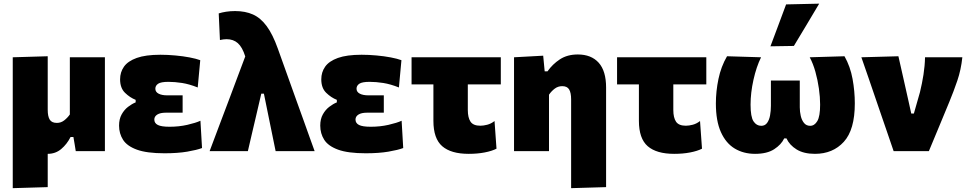

<svg xmlns="http://www.w3.org/2000/svg" viewBox="-20 -806 5162 1024"><path d="M48 197.5V-500.5L234.5 -506V-220.5Q234.5 -185.5 245.2 -168Q256 -150.5 283.5 -150.5Q305 -150.5 322.2 -163.8Q339.5 -177 352.5 -195.5V-500.5H539.5V0H384Q381 -18.5 378 -37.5Q374.5 -56.5 371.5 -75.5H356.5Q337 -37 306.5 -11.2Q276 14.5 234.5 14.5V192Z M857.5 11.5Q763 11.5 710.2 -7.8Q657.5 -27 636.2 -60.5Q615 -94 615 -136Q615 -171 628.8 -195.8Q642.5 -220.5 663 -236.2Q683.5 -252 703.5 -260V-273.5Q673 -285.5 646.8 -311Q620.5 -336.5 620.5 -383Q620.5 -421 641.2 -450.5Q662 -480 709.2 -497Q756.5 -514 835.5 -514Q874 -514 915 -510.2Q956 -506.5 991.2 -499.8Q1026.5 -493 1048 -485L1034.5 -339.5Q989.5 -357.5 951 -363.5Q912.5 -369.5 878 -369.5Q838.5 -369.5 823.5 -359.5Q808.5 -349.5 808.5 -333Q808.5 -315.5 825.8 -306.5Q843 -297.5 872 -297.5H954V-205H864Q834.5 -205 818.8 -195Q803 -185 803 -168.5Q803 -149 821.8 -139.5Q840.5 -130 884.5 -130Q934.5 -130 979.2 -140.2Q1024 -150.5 1049 -162L1057.5 -16.5Q1030 -6 978.8 2.8Q927.5 11.5 857.5 11.5Z M1098 0Q1123.5 -68 1151 -141Q1178.5 -214 1204.5 -282.5Q1224 -335 1245.5 -392Q1267 -449 1288 -505Q1272.5 -554.5 1248.5 -575.8Q1224.5 -597 1188.5 -597Q1172 -597 1153 -592.5L1146.5 -734.5Q1163.5 -740 1186 -743.5Q1208.5 -747 1234 -747Q1288 -747 1329 -728.8Q1370 -710.5 1402.2 -666.8Q1434.5 -623 1461.5 -547.5L1560 -272.5Q1583 -209 1599.5 -163Q1616 -117 1629.5 -79Q1643 -41 1658 0H1450Q1440.5 -46 1431 -93Q1421.5 -139.5 1412 -186L1387.5 -306.5H1373.5L1345 -184Q1333.5 -136 1323 -90.5Q1312.5 -45 1302 0Z M1930.5 11.5Q1836 11.5 1783.2 -7.8Q1730.5 -27 1709.2 -60.5Q1688 -94 1688 -136Q1688 -171 1701.8 -195.8Q1715.5 -220.5 1736 -236.2Q1756.5 -252 1776.5 -260V-273.5Q1746 -285.5 1719.8 -311Q1693.5 -336.5 1693.5 -383Q1693.5 -421 1714.2 -450.5Q1735 -480 1782.2 -497Q1829.5 -514 1908.5 -514Q1947 -514 1988 -510.2Q2029 -506.5 2064.2 -499.8Q2099.5 -493 2121 -485L2107.5 -339.5Q2062.5 -357.5 2024 -363.5Q1985.5 -369.5 1951 -369.5Q1911.5 -369.5 1896.5 -359.5Q1881.5 -349.5 1881.5 -333Q1881.5 -315.5 1898.8 -306.5Q1916 -297.5 1945 -297.5H2027V-205H1937Q1907.5 -205 1891.8 -195Q1876 -185 1876 -168.5Q1876 -149 1894.8 -139.5Q1913.5 -130 1957.5 -130Q2007.5 -130 2052.2 -140.2Q2097 -150.5 2122 -162L2130.5 -16.5Q2103 -6 2051.8 2.8Q2000.5 11.5 1930.5 11.5Z M2479.5 14.5Q2385.5 14.5 2338.5 -26.2Q2291.5 -67 2291.5 -161.5V-356H2175V-500.5H2651V-356H2475V-219.5Q2475 -178.5 2489.5 -157Q2504 -135.5 2542 -135.5Q2558.5 -135.5 2578.8 -140.8Q2599 -146 2617.5 -160.5L2628 -13Q2603.5 -0.5 2565 7Q2526.5 14.5 2479.5 14.5Z M3026 197.5V-276Q3026 -311 3015.5 -328.8Q3005 -346.5 2978.5 -346.5Q2956 -346.5 2938.5 -333.2Q2921 -320 2908 -301V0H2721.5V-500.5L2877 -509L2885 -425.5H2900Q2926.5 -463.5 2966 -489.5Q3005.5 -515.5 3061.5 -515.5Q3133.5 -515.5 3173 -471.5Q3212.5 -427.5 3212.5 -339V192Z M3575.5 14.5Q3481.5 14.5 3434.5 -26.2Q3387.5 -67 3387.5 -161.5V-356H3271V-500.5H3747V-356H3571V-219.5Q3571 -178.5 3585.5 -157Q3600 -135.5 3638 -135.5Q3654.5 -135.5 3674.8 -140.8Q3695 -146 3713.5 -160.5L3724 -13Q3699.5 -0.5 3661 7Q3622.5 14.5 3575.5 14.5Z M4007 14.5Q3945.5 14.5 3898.5 -13.8Q3851.5 -42 3824.8 -101.5Q3798 -161 3798 -254.5Q3798 -319 3811.8 -385Q3825.5 -451 3857.5 -506L4039 -500.5Q4014 -450 3998.5 -380.5Q3983 -311 3983 -248Q3983 -182.5 3998.8 -158.8Q4014.5 -135 4040 -135Q4060 -135 4071.2 -150.5Q4082.5 -166 4087 -190.5Q4091.5 -215 4091.5 -242V-376.5H4245.5V-233.5Q4245.5 -210 4250.8 -187.5Q4256 -165 4268.2 -150Q4280.5 -135 4301 -135Q4324 -135 4339 -160.2Q4354 -185.5 4354 -248Q4354 -288 4347.5 -333.8Q4341 -379.5 4328.8 -423.2Q4316.5 -467 4298.5 -500.5L4484 -506Q4515 -451 4527 -385Q4539 -319 4539 -254.5Q4539 -114 4480.5 -49.8Q4422 14.5 4326.5 14.5Q4266.5 14.5 4228.5 -9Q4190.5 -32.5 4174.5 -68H4162.5Q4147 -35 4109 -10.2Q4071 14.5 4007 14.5ZM4089 -559Q4110 -615 4131 -671Q4151.5 -727 4172.5 -782.5L4349 -786.5Q4314 -728 4280.5 -671.5Q4246.5 -615 4214 -561Z M4746 0Q4730 -47 4713.5 -95Q4697 -143 4681 -189.5L4650.5 -278.5Q4631.5 -333.5 4612.5 -389.5Q4593 -445.5 4574 -500.5L4771.5 -506Q4783 -455.5 4797.5 -391Q4812 -326.5 4825 -268.5L4840 -200.5H4854L4886.5 -314.5Q4898 -361.5 4905.2 -407.8Q4912.5 -454 4913.5 -500.5H5112.5Q5105.5 -434 5085.8 -376Q5066 -318 5043 -262.5Q5016 -197 4988.2 -130.2Q4960.5 -63.5 4934 0Z"/></svg>

Font: Heraclito ExtraBold
Style: Regular
Weight: 800
Designer: Kostas Bartsokas (font) & Cristiano Sobral (main changes)
Foundry: Kostas Bartsokas (font) & Cristiano Sobral (main changes)
Version: Version 1.00;July 8, 2020;FontCreator 13.0.0.2655 64-bit